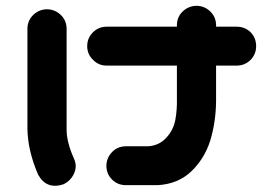

<svg xmlns="http://www.w3.org/2000/svg" viewBox="-20 -625 919 646"><path d="M642.6 -605.5Q668.9 -604.5 687.5 -586.4Q706.1 -568.4 707 -542V-535.2H776.4Q803.7 -535.2 823.2 -516.6Q841.8 -497.1 841.8 -469.7Q841.8 -442.4 822.8 -423.3Q803.7 -404.3 776.4 -404.3H707V-283.2Q706.1 -213.9 687.5 -152.3Q668 -90.8 623.5 -48.3Q579.1 -5.9 510.7 -2H401.4Q375 -2.9 356.9 -21Q338.9 -39.1 337.9 -65.4Q337.9 -92.8 356 -112.3Q374 -131.8 401.4 -132.8H477.5Q514.6 -134.8 539.1 -161.1Q563.5 -187.5 569.8 -221.2Q576.2 -254.9 575.2 -294.9V-404.3H338.9Q311.5 -404.3 293 -423.8Q273.4 -442.4 273.4 -469.7Q273.4 -497.1 292.5 -516.1Q311.5 -535.2 338.9 -535.2H575.2V-542Q576.2 -569.3 595.7 -587.4Q615.2 -605.5 642.6 -605.5ZM136.7 -593.8Q164.1 -593.8 183.6 -575.7Q203.1 -557.6 204.1 -530.3V-188.5Q204.1 -146.5 229.5 -89.8Q240.2 -65.4 229 -41Q217.8 -16.6 193.4 -4.9Q136.7 13.7 108.4 -37.1Q73.2 -118.2 72.3 -192.4V-530.3Q73.2 -556.6 91.8 -574.7Q110.4 -592.8 136.7 -593.8Z"/></svg>

Font: Nico Moji
Style: Regular
Weight: 400
Version: Version 1.02